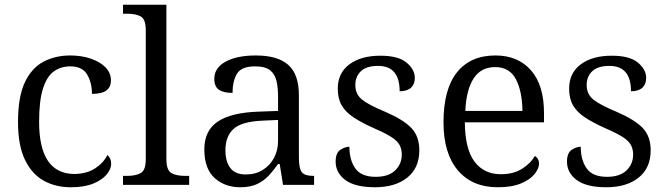

<svg xmlns="http://www.w3.org/2000/svg" viewBox="-20 -780 2811 810"><path d="M279 10Q214 10 164 -18Q114 -46 85 -106.5Q56 -167 56 -265Q56 -372 85 -433Q114 -494 164 -520Q214 -546 276 -546Q323 -546 362 -533Q401 -520 424.5 -496.5Q448 -473 448 -441Q448 -413 429 -398.5Q410 -384 368 -384Q368 -430 348 -465Q328 -500 276 -500Q237 -500 207.5 -479Q178 -458 161.5 -407Q145 -356 145 -266Q145 -46 295 -46Q346 -47 381 -69.5Q416 -92 433 -126Q449 -113 449 -89Q449 -67 430 -44Q411 -21 373.5 -5.5Q336 10 279 10Z M499 0V-38H516Q553 -38 574 -50Q595 -62 595 -109V-652Q595 -699 574 -710.5Q553 -722 519 -722H499V-760H682V-109Q682 -62 703 -50Q724 -38 761 -38H778V0Z M993 10Q929 10 885.5 -29Q842 -68 842 -150Q842 -229 898.5 -267Q955 -305 1070 -309L1153 -312V-373Q1153 -410 1146.5 -438.5Q1140 -467 1119.5 -483.5Q1099 -500 1056 -500Q998 -500 979.5 -468.5Q961 -437 961 -388Q923 -388 903.5 -401.5Q884 -415 884 -447Q884 -494 932 -520Q980 -546 1059 -546Q1152 -546 1196.5 -506Q1241 -466 1241 -378V-115Q1241 -69 1253.5 -53.5Q1266 -38 1301 -38H1305V0H1174L1160 -88H1153Q1134 -61 1113.5 -39Q1093 -17 1064.5 -3.5Q1036 10 993 10ZM1017 -44Q1058 -44 1088.5 -63Q1119 -82 1136 -114Q1153 -146 1153 -185V-274L1087 -271Q998 -267 964.5 -235.5Q931 -204 931 -146Q931 -99 951.5 -71.5Q972 -44 1017 -44Z M1562 10Q1478 10 1437 -20.5Q1396 -51 1396 -98Q1396 -135 1416 -148Q1436 -161 1454 -161Q1454 -105 1479 -69.5Q1504 -34 1565 -34Q1619 -34 1647 -61Q1675 -88 1675 -128Q1675 -151 1665.5 -168.5Q1656 -186 1631 -202Q1606 -218 1560 -238Q1506 -262 1472 -284.5Q1438 -307 1421.5 -335.5Q1405 -364 1405 -406Q1405 -472 1454 -508.5Q1503 -545 1585 -545Q1660 -545 1695 -516Q1730 -487 1730 -451Q1730 -425 1714 -410Q1698 -395 1666 -395Q1666 -502 1575 -502Q1526 -502 1502.5 -479.5Q1479 -457 1479 -421Q1479 -382 1508.5 -359Q1538 -336 1606 -308Q1682 -275 1715.5 -240Q1749 -205 1749 -146Q1749 -71 1698 -30.5Q1647 10 1562 10Z M2080 10Q1972 10 1911.5 -61.5Q1851 -133 1851 -264Q1851 -404 1908 -475Q1965 -546 2070 -546Q2165 -546 2220 -483.5Q2275 -421 2275 -303V-264H1941Q1942 -151 1982 -98Q2022 -45 2093 -45Q2146 -45 2182.5 -68Q2219 -91 2236 -122Q2244 -118 2249 -109.5Q2254 -101 2254 -89Q2254 -69 2235 -45.5Q2216 -22 2177.5 -6Q2139 10 2080 10ZM2184 -312Q2183 -396 2156 -446.5Q2129 -497 2069 -497Q2009 -497 1978 -449Q1947 -401 1943 -312Z M2538 10Q2454 10 2413 -20.5Q2372 -51 2372 -98Q2372 -135 2392 -148Q2412 -161 2430 -161Q2430 -105 2455 -69.5Q2480 -34 2541 -34Q2595 -34 2623 -61Q2651 -88 2651 -128Q2651 -151 2641.5 -168.5Q2632 -186 2607 -202Q2582 -218 2536 -238Q2482 -262 2448 -284.5Q2414 -307 2397.5 -335.5Q2381 -364 2381 -406Q2381 -472 2430 -508.5Q2479 -545 2561 -545Q2636 -545 2671 -516Q2706 -487 2706 -451Q2706 -425 2690 -410Q2674 -395 2642 -395Q2642 -502 2551 -502Q2502 -502 2478.5 -479.5Q2455 -457 2455 -421Q2455 -382 2484.5 -359Q2514 -336 2582 -308Q2658 -275 2691.5 -240Q2725 -205 2725 -146Q2725 -71 2674 -30.5Q2623 10 2538 10Z"/></svg>

Font: Noto Serif Hentaigana
Style: Regular
Weight: 400
Designer: Kazuhiro Yamada
Foundry: nipponia
Version: Version 1.000; ttfautohint (v1.8.4.7-5d5b)